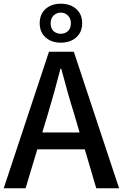

<svg xmlns="http://www.w3.org/2000/svg" viewBox="-20 -1015 662 1035"><path d="M244 -736H378L622 0H499L437 -210H181L118 0H0ZM194 -890Q194 -938 225.5 -966.5Q257 -995 308 -995Q359 -995 391 -966.5Q423 -938 423 -890Q423 -842 391 -813.5Q359 -785 308 -785Q257 -785 225.5 -813.5Q194 -842 194 -890ZM208 -301H409L380 -400Q361 -460 344 -521Q327 -582 310 -645H306Q290 -582 273 -521Q256 -460 238 -400ZM308 -947Q285 -947 269 -931.5Q253 -916 253 -890Q253 -861 269 -847Q285 -833 308 -833Q330 -833 346 -847Q362 -861 362 -890Q362 -916 346 -931.5Q330 -947 308 -947Z"/></svg>

Font: Kinto Sans Med
Style: Regular
Weight: 500
Designer: Authors: Ryoko NISHIZUKA  (kana & ideographs); Paul D. Hunt (Latin, Greek & Cyrillic); Wenlong ZHANG  (bopomofo); Sandol
Foundry: Adobe Systems Incorporated, ookami Inc.
Version: Version 0.001